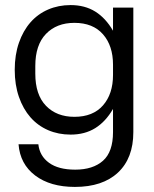

<svg xmlns="http://www.w3.org/2000/svg" viewBox="-20 -530 606 756"><path d="M275 206Q178 206 118.5 161Q59 116 53 38H131Q136 84 173 111Q210 138 276 138Q346 138 385.5 103Q425 68 425 -10V-101Q396 -51 355 -25.5Q314 0 258 0Q210 0 169.5 -17.5Q129 -35 100 -68Q71 -101 54.5 -148.5Q38 -196 38 -255Q38 -314 54.5 -361.5Q71 -409 100 -442Q129 -475 169.5 -492.5Q210 -510 258 -510Q314 -510 355 -484.5Q396 -459 425 -409V-500H505V-10Q505 93 444.5 149.5Q384 206 275 206ZM119 -240Q119 -157 161 -113.5Q203 -70 273 -70Q346 -70 385.5 -115Q425 -160 425 -235V-275Q425 -350 385.5 -395Q346 -440 273 -440Q203 -440 161 -396.5Q119 -353 119 -270Z"/></svg>

Font: CyStack Display
Style: Regular
Weight: 400
Designer: Weizhong Zhang
Foundry: 本地遙控
Version: Version 1.000;Glyphs 3.1.2 (3151)